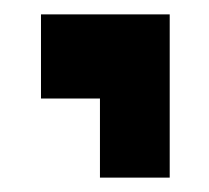

<svg xmlns="http://www.w3.org/2000/svg" viewBox="-20 -399 290 267"><path d="M119 -152V-262H37V-379H216V-152Z"/></svg>

Font: Inconsolata UltraCondensed Black
Style: Regular
Weight: 900
Width: 1
Monospace: yes
Designer: Raph Levien, Cyreal, Brenton Simpson
Foundry: Raph Levien, Cyreal, Google
Version: Version 3.001; ttfautohint (v1.8.2.53-6de2)